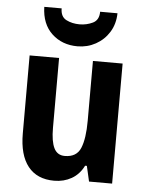

<svg xmlns="http://www.w3.org/2000/svg" viewBox="-55 -815 662 870"><g transform="rotate(5 276.5 -380.5)"><path d="M487 -546V0H382L366 -70H358Q338 -30 303 -10Q268 10 224 10Q146 10 105 -41.5Q64 -93 64 -191V-546H198V-228Q198 -167 213 -136.5Q228 -106 262 -106Q316 -106 334 -149.5Q352 -193 352 -274V-546ZM444 -771Q443 -722 420 -685Q397 -648 359 -627Q321 -606 276 -606Q206 -606 159.5 -649.5Q113 -693 111 -771H190Q190 -733 216.5 -719.5Q243 -706 277 -706Q309 -706 337 -719.5Q365 -733 365 -771Z"/></g></svg>

Font: Noto Sans Kannada Condensed
Style: Bold
Weight: 700
Width: 3
Designer: Jelle Bosma - Monotype Design Team
Foundry: Monotype Imaging Inc.
Version: Version 2.005; ttfautohint (v1.8.4.7-5d5b)